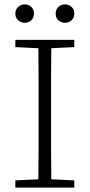

<svg xmlns="http://www.w3.org/2000/svg" viewBox="-20 -856 409 876"><path d="M93 -752Q76 -752 63 -763.5Q50 -775 50 -794Q50 -813 63 -824.5Q76 -836 93 -836Q110 -836 122.5 -824.5Q135 -813 135 -794Q135 -775 122.5 -763.5Q110 -752 93 -752ZM277 -752Q259 -752 246.5 -763.5Q234 -775 234 -794Q234 -813 246.5 -824.5Q259 -836 277 -836Q294 -836 306.5 -824.5Q319 -813 319 -794Q319 -775 306.5 -763.5Q294 -752 277 -752ZM50 -641V-674H319V-641L214 -636Q213 -569 213 -501.5Q213 -434 213 -366V-308Q213 -241 213 -173.5Q213 -106 214 -38L319 -33V0H50V-33L155 -38Q156 -106 156 -173.5Q156 -241 156 -308V-366Q156 -434 156 -501.5Q156 -569 155 -636Z"/></svg>

Font: Source Serif 4 SmText Light
Style: Regular
Weight: 300
Designer: Frank Grießhammer
Foundry: Adobe
Version: Version 4.005;hotconv 1.1.0;makeotfexe 2.6.0